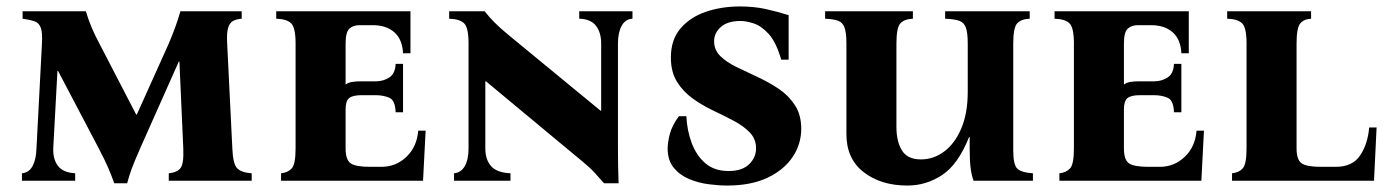

<svg xmlns="http://www.w3.org/2000/svg" viewBox="-20 -560 4302 595"><path d="M334 8Q326 -15 315.5 -39.5Q305 -64 284 -104L160 -340H158L145 -100Q144 -66 160 -45.5Q176 -25 213 -23V0H48V-23Q70 -25 81 -45.5Q92 -66 93 -100L110 -425Q112 -460 106 -475Q100 -490 86 -494.5Q72 -499 50 -502V-525H246Q254 -499 263.5 -476Q273 -453 288 -425L402 -205H404L503 -425Q514 -451 523 -475.5Q532 -500 539 -525H729V-502Q715 -501 704 -496Q693 -491 687.5 -475.5Q682 -460 684 -425L700 -100Q702 -51 715.5 -38Q729 -25 760 -23V0H503V-23Q527 -25 538.5 -38Q550 -51 548 -100L536 -369H534L416 -104Q397 -61 388.5 -38Q380 -15 374 8Z M851 0V-23Q872 -25 884 -38Q896 -51 896 -100V-425Q896 -474 882.5 -487.5Q869 -501 836 -502V-525H1252V-395H1229Q1227 -438 1202 -460Q1177 -482 1135 -482H1095Q1074 -482 1062.5 -471Q1051 -460 1051 -425V-298Q1059 -304 1070.5 -306Q1082 -308 1098 -308H1145Q1168 -308 1186.5 -320Q1205 -332 1206 -362H1229V-212H1206Q1205 -249 1186.5 -257Q1168 -265 1145 -265H1100Q1073 -265 1062 -256Q1051 -247 1051 -221V-100Q1051 -65 1066.5 -54Q1082 -43 1127 -43H1162Q1207 -43 1239.5 -74Q1272 -105 1276 -155H1299L1291 0Z M1852 8Q1837 -9 1822 -25.5Q1807 -42 1770 -72L1486 -308H1484V-100Q1484 -66 1501.5 -45.5Q1519 -25 1562 -23V0H1387V-23Q1409 -25 1420.5 -45.5Q1432 -66 1432 -100V-425Q1432 -474 1418.5 -487.5Q1405 -501 1372 -502V-525H1482Q1497 -506 1513 -490Q1529 -474 1553 -454L1841 -217H1843V-425Q1843 -459 1827 -480Q1811 -501 1775 -502V-525H1940V-502Q1918 -501 1906.5 -480Q1895 -459 1895 -425V-100Q1895 -72 1895.5 -46.5Q1896 -21 1897 8Z M2233 15Q2208 15 2176.5 11Q2145 7 2116 -5Q2087 -17 2068 -40Q2049 -63 2049 -100Q2049 -119 2056 -145.5Q2063 -172 2084 -200H2107Q2109 -156 2123.5 -117Q2138 -78 2166 -54Q2194 -30 2238 -30Q2280 -30 2301.5 -51Q2323 -72 2323 -100Q2323 -129 2304 -149Q2285 -169 2255 -185Q2225 -201 2191 -217Q2157 -233 2127 -254.5Q2097 -276 2078 -306.5Q2059 -337 2059 -382Q2059 -437 2089 -472Q2119 -507 2167.5 -523.5Q2216 -540 2273 -540Q2317 -540 2353 -532Q2389 -524 2424 -513V-375H2401Q2385 -430 2362 -455Q2339 -480 2315.5 -487.5Q2292 -495 2275 -495Q2235 -495 2214 -476.5Q2193 -458 2193 -432Q2193 -405 2212.5 -386Q2232 -367 2263 -352Q2294 -337 2328.5 -321Q2363 -305 2393.5 -284.5Q2424 -264 2443.5 -234Q2463 -204 2463 -161Q2463 -113 2436 -73Q2409 -33 2358 -9Q2307 15 2233 15Z M2792 15Q2710 15 2656.5 -26.5Q2603 -68 2603 -144V-425Q2603 -459 2597 -475Q2591 -491 2576.5 -496Q2562 -501 2537 -502V-525H2809V-502Q2783 -501 2770.5 -488Q2758 -475 2758 -425V-166Q2758 -122 2775 -94Q2792 -66 2834 -66Q2873 -66 2906 -90.5Q2939 -115 2959 -162Q2979 -209 2979 -276V-425Q2979 -459 2973 -475Q2967 -491 2951.5 -496Q2936 -501 2909 -502V-525H3171V-502Q3145 -501 3132.5 -488Q3120 -475 3120 -425V-94Q3120 -48 3133.5 -36.5Q3147 -25 3181 -23V0H2997Q2991 -16 2988 -38.5Q2985 -61 2985 -100V-135H2983Q2949 -50 2899.5 -17.5Q2850 15 2792 15Z M3263 0V-23Q3284 -25 3296 -38Q3308 -51 3308 -100V-425Q3308 -474 3294.5 -487.5Q3281 -501 3248 -502V-525H3664V-395H3641Q3639 -438 3614 -460Q3589 -482 3547 -482H3507Q3486 -482 3474.5 -471Q3463 -460 3463 -425V-298Q3471 -304 3482.5 -306Q3494 -308 3510 -308H3557Q3580 -308 3598.5 -320Q3617 -332 3618 -362H3641V-212H3618Q3617 -249 3598.5 -257Q3580 -265 3557 -265H3512Q3485 -265 3474 -256Q3463 -247 3463 -221V-100Q3463 -65 3478.5 -54Q3494 -43 3539 -43H3574Q3619 -43 3651.5 -74Q3684 -105 3688 -155H3711L3703 0Z M4223 -165H4246L4238 0H3798V-23Q3819 -25 3831 -38Q3843 -51 3843 -100V-425Q3843 -474 3829.5 -487.5Q3816 -501 3783 -502V-525H4043V-502Q4021 -501 4009.5 -487.5Q3998 -474 3998 -425V-100Q3998 -65 4013.5 -54Q4029 -43 4074 -43H4119Q4172 -43 4195.5 -79Q4219 -115 4223 -165Z"/></svg>

Font: Bona Nova SC
Style: Bold
Weight: 700
Designer: Mateusz Machalski
Foundry: Capitalics
Version: Version 4.001; ttfautohint (v1.8.4.7-5d5b)